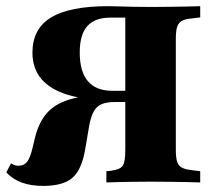

<svg xmlns="http://www.w3.org/2000/svg" viewBox="-43 -591 696 622"><path d="M362.9 -201.6V-533.9H314.5Q264.5 -533.9 239.9 -506.5Q215.3 -479 215.3 -421Q215.3 -358.9 241.9 -327.8Q268.5 -296.8 321 -296.8H435.5V-266.1H320.2Q235.5 -266.1 177.8 -283.5Q120.2 -300.8 91.1 -335.1Q62.1 -369.4 62.1 -420.2Q62.1 -497.6 122.2 -534.3Q182.3 -571 308.1 -571Q326.6 -571 345.2 -570.2Q363.7 -569.4 387.9 -569Q412.1 -568.5 445.2 -568.5H456.5Q480.6 -568.5 508.1 -569Q535.5 -569.4 561.3 -569.8Q587.1 -570.2 605.6 -571V-534.7L580.6 -531.5Q558.1 -529.8 546.8 -523.8Q535.5 -517.7 531 -504.4Q526.6 -491.1 526.6 -465.3V-201.6ZM96.8 11.3Q58.1 11.3 28.6 0.8Q-0.8 -9.7 -22.6 -32.3L-7.3 -62.1Q-1.6 -58.1 4.4 -56Q10.5 -54 16.9 -54Q34.7 -54 44.8 -66.9Q54.8 -79.8 62.1 -110.5L70.2 -144.4Q83.1 -197.6 112.1 -228.2Q141.1 -258.9 194.8 -272.2Q248.4 -285.5 333.9 -285.5H429V-260.5H328.2Q302.4 -260.5 286.3 -253.6Q270.2 -246.8 260.9 -230.2Q251.6 -213.7 246 -183.9L233.1 -108.1Q221.8 -41.1 191.5 -14.9Q161.3 11.3 96.8 11.3ZM433.9 -2.4Q412.1 -2.4 387.5 -2Q362.9 -1.6 340.7 -1.2Q318.5 -0.8 301.6 0V-36.3L316.9 -37.9Q346.8 -41.9 354.8 -54.4Q362.9 -66.9 362.9 -105.6V-201.6H526.6V-105.6Q526.6 -79.8 531 -66.5Q535.5 -53.2 546.8 -47.6Q558.1 -41.9 580.6 -39.5L605.6 -36.3V0Q587.1 -0.8 561.3 -1.2Q535.5 -1.6 508.1 -2Q480.6 -2.4 456.5 -2.4H445.2Z"/></svg>

Font: Playfair 9pt Black
Style: Regular
Weight: 900
Designer: Claus Eggers Sørensen
Foundry: Claus Eggers Sørensen
Version: Version 2.203